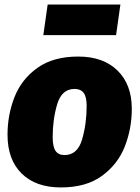

<svg xmlns="http://www.w3.org/2000/svg" viewBox="-20 -802 612 842"><path d="M13 -211Q13 -298 43.5 -376Q74 -454 143.5 -504Q213 -554 323 -554Q433 -554 495.5 -492.5Q558 -431 558 -325Q558 -238 527.5 -160Q497 -82 427.5 -31Q358 20 247 20Q137 20 75 -41Q13 -102 13 -211ZM360 -338Q360 -377 347 -394.5Q334 -412 307 -412Q251 -412 231 -345.5Q211 -279 211 -201Q211 -159 223.5 -140.5Q236 -122 263 -122Q320 -122 340 -190.5Q360 -259 360 -338ZM170 -648 189 -782H508L489 -648Z"/></svg>

Font: FiraGO Heavy
Style: Italic
Weight: 900
Italic angle: -8°
Designer: bBox Type GmbH
Foundry: bBox Type GmbH
Version: Version 1.001